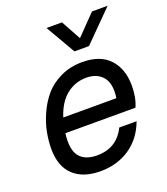

<svg xmlns="http://www.w3.org/2000/svg" viewBox="-141 -856 842 968"><g transform="rotate(-20 280.0 -372.0)"><path d="M332 -535Q428 -535 477.5 -481.5Q527 -428 527 -338Q527 -274 506 -227H130Q119 -142 148.5 -104.5Q178 -67 243 -67Q349 -67 395 -161H488Q457 -77 389.5 -31.5Q322 14 232 14Q139 14 87.5 -34.5Q36 -83 36 -176Q36 -220 45 -266.5Q54 -313 76.5 -362Q99 -411 131.5 -448.5Q164 -486 216 -510.5Q268 -535 332 -535ZM147 -305H432Q443 -380 412.5 -417Q382 -454 324 -454Q264 -454 217.5 -417Q171 -380 147 -305ZM222 -758H305L363 -652L466 -758H550L392 -599H314Z"/></g></svg>

Font: Nacelle
Style: Italic
Weight: 400
Italic angle: -12°
Designer: Sora Sagano
Foundry: Sora Sagano
Version: Version 1.000;FEAKit 1.0